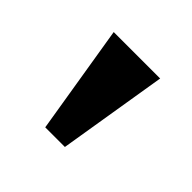

<svg xmlns="http://www.w3.org/2000/svg" viewBox="-83 -805 456 456"><g transform="rotate(45 145.0 -576.5)"><path d="M112 -439 67 -714H223L178 -439Z"/></g></svg>

Font: NotoSerif-Bold
Style: Regular
Weight: 700
Designer: Monotype Design Team
Foundry: Monotype Imaging Inc.
Version: Version 2.007; ttfautohint (v1.8) -l 8 -r 50 -G 200 -x 14 -D